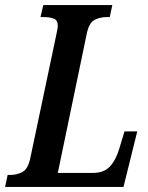

<svg xmlns="http://www.w3.org/2000/svg" viewBox="-38 -734 581 754"><path d="M-18 0 -8 -47H3Q28 -47 50 -58.5Q72 -70 81 -113L183 -597Q185 -609 187 -617.5Q189 -626 189 -632Q189 -655 173 -661Q157 -667 132 -667H121L132 -714H403L393 -667H382Q355 -667 333.5 -656Q312 -645 303 -603L189 -55H328Q370 -55 393.5 -80Q417 -105 431 -152L451 -218H501L447 0Z"/></svg>

Font: Noto Serif ExtraCondensed SemiBold
Style: Italic
Weight: 600
Width: 2
Italic angle: -12°
Designer: Monotype Design Team
Foundry: Monotype Imaging Inc.
Version: Version 2.013